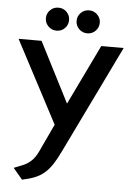

<svg xmlns="http://www.w3.org/2000/svg" viewBox="-60 -923 690 990"><g transform="rotate(5 285.0 -428.0)"><path d="M202 -878Q177 -878 159.5 -860.5Q142 -843 142 -819Q142 -794 159.5 -776.5Q177 -759 202 -759Q228 -759 245 -776.5Q262 -794 262 -819Q262 -843 245 -860.5Q228 -878 202 -878ZM361 -878Q336 -878 318.5 -860.5Q301 -843 301 -819Q301 -794 318.5 -776.5Q336 -759 361 -759Q386 -759 403.5 -776.5Q421 -794 421 -819Q421 -843 403.5 -860.5Q386 -878 361 -878ZM439 -700 289 -389 130 -700H11L235 -275L168 -132Q152 -98 132 -80Q112 -62 90 -53.5Q68 -45 44 -35L92 22Q130 14 157.5 3Q185 -8 206.5 -26.5Q228 -45 246.5 -73Q265 -101 285 -143L555 -700Z"/></g></svg>

Font: Advent Pro Expanded
Style: Bold
Weight: 700
Width: 7
Designer: VivaRado, Andreas Kalpakidis
Foundry: VivaRado, Andreas Kalpakidis
Version: Version 3.000